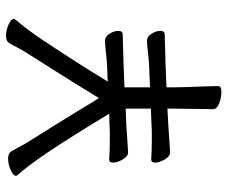

<svg xmlns="http://www.w3.org/2000/svg" viewBox="-79 -670 758 640"><g transform="rotate(-90 300.0 -350.0)"><path d="M403 -177 329 -174V-146Q329 -137 329.5 -116.5Q330 -96 331 -72.5Q332 -49 332.5 -29.5Q333 -10 333 -1Q333 9 312 9Q295 9 275.5 1.5Q256 -6 256 -19Q256 -25 256.5 -42Q257 -59 257 -80Q257 -101 257.5 -119.5Q258 -138 258 -147V-171L205 -168L113 -162H112Q99 -162 88.5 -180Q78 -198 78 -212Q78 -225 88 -225H90Q102 -224 117.5 -223.5Q133 -223 149 -223Q163 -223 177 -223Q191 -223 204 -224L258 -226V-310H255Q243 -310 205 -308Q167 -306 113 -302H112Q99 -302 88.5 -320Q78 -338 78 -352Q78 -365 88 -365H90Q102 -364 117.5 -363.5Q133 -363 149 -363Q163 -363 177 -363Q191 -363 204 -364L241 -365Q195 -441 163 -491.5Q131 -542 108.5 -575Q86 -608 69 -630.5Q52 -653 36 -671Q34 -673 34 -676Q34 -685 53.5 -693.5Q73 -702 91 -702Q109 -702 115 -692Q124 -677 132.5 -660.5Q141 -644 154 -624Q183 -578 205 -542.5Q227 -507 247.5 -473.5Q268 -440 293 -399Q320 -443 341.5 -478Q363 -513 386 -549Q409 -585 438 -631Q451 -651 459.5 -667.5Q468 -684 477 -699Q483 -709 501 -709Q519 -709 538 -700.5Q557 -692 557 -683Q557 -680 555 -678Q539 -659 522.5 -637.5Q506 -616 484 -583Q462 -550 429 -499Q396 -448 348 -370L402 -372Q419 -373 446.5 -376Q474 -379 485 -379Q498 -379 507.5 -364Q517 -349 517 -335Q517 -320 505 -320L403 -317L329 -314V-229L402 -232Q420 -233 447 -236Q474 -239 485 -239Q498 -239 507.5 -224Q517 -209 517 -195Q517 -180 505 -180Z"/></g></svg>

Font: QiushuiShotai
Style: Regular
Weight: 600
Designer: Fontworks Inc.
Foundry: Fontworks Inc.
Version: Version 1.250